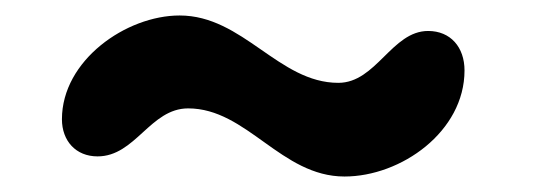

<svg xmlns="http://www.w3.org/2000/svg" viewBox="-20 -414 688 248"><path d="M223 -274C299 -274 343 -186 425 -186C498 -186 580 -244 580 -323C580 -353 562 -374 533 -374C486 -374 466 -307 417 -307C340 -307 294 -394 212 -394C143 -394 60 -336 60 -260C60 -232 78 -212 106 -212C155 -212 174 -274 223 -274Z"/></svg>

Font: Asimov Print
Style: Regular
Weight: 500
Designer: Google
Version: Version 2.000980: 2014